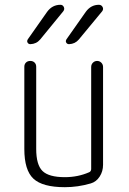

<svg xmlns="http://www.w3.org/2000/svg" viewBox="-20 -775 540 805"><path d="M252 9.8Q158.2 9.8 120.1 -25.9Q82 -61.5 82 -150.4V-495.1Q82 -505.9 88.9 -512.7Q95.7 -519.5 106.9 -519.5Q118.2 -519.5 125 -512.7Q131.8 -505.9 131.8 -495.1V-150.4Q131.8 -84 158.2 -58.1Q184.6 -32.2 252 -32.2Q306.6 -32.2 353.5 -52.7Q361.3 -55.7 362.3 -65.4V-494.1Q362.3 -504.9 369.6 -512.2Q377 -519.5 387.2 -519.5Q397.5 -519.5 404.8 -512.2Q412.1 -504.9 412.1 -494.1V-84Q412.1 -56.6 397.9 -34.7Q383.8 -12.7 360.4 -5.9Q306.6 9.8 252 9.8ZM339.8 -725.6Q361.3 -754.9 394.5 -754.9Q405.3 -754.9 410.2 -745.6Q415 -736.3 408.2 -727.5L310.5 -609.4Q294.9 -590.8 269.5 -589.8Q261.7 -589.8 257.8 -596.2Q253.9 -602.5 258.8 -610.4ZM233.4 -754.9Q243.2 -754.9 247.6 -745.6Q252 -736.3 245.1 -727.5L148.4 -609.4Q132.8 -590.8 107.4 -589.8Q99.6 -589.8 95.7 -596.2Q91.8 -602.5 96.7 -610.4L177.7 -725.6Q199.2 -754.9 233.4 -754.9Z"/></svg>

Font: Rounded Mgen+ 1mn light
Style: Regular
Weight: 200
Designer: [Source Han Sans]
Ryoko NISHIZUKA  (kana & ideographs); Paul D. Hunt (Latin, Greek & Cyrillic); Wenlong ZHANG  (bopomofo
Version: Version 1.059.20150602